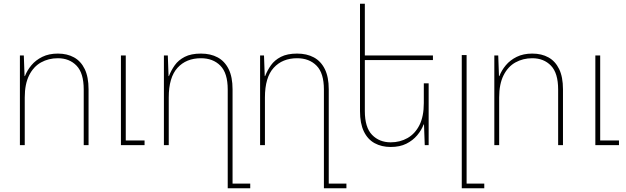

<svg xmlns="http://www.w3.org/2000/svg" viewBox="-20 -780 3364 1032"><path d="M87 0V-482H108L112 -371H114Q126 -402 149 -429.5Q172 -457 207.5 -474.5Q243 -492 291 -492Q341 -492 378 -471.5Q415 -451 435.5 -408.5Q456 -366 456 -300V0H430V-299Q430 -387 391.5 -427Q353 -467 291 -467Q241 -467 200.5 -444.5Q160 -422 136.5 -375Q113 -328 113 -256V0ZM630 0V-482H656V-25H757V0Z M1204 232V-299Q1204 -387 1164.5 -427Q1125 -467 1060 -467Q981 -467 934 -415.5Q887 -364 887 -256V0H861V-482H882L886 -371H888Q900 -402 919.5 -429.5Q939 -457 973 -474.5Q1007 -492 1060 -492Q1112 -492 1150 -471.5Q1188 -451 1209 -408.5Q1230 -366 1230 -300V207H1325V232Z M1721 232V-299Q1721 -387 1681.5 -427Q1642 -467 1577 -467Q1498 -467 1451 -415.5Q1404 -364 1404 -256V0H1378V-482H1399L1403 -371H1405Q1417 -402 1436.5 -429.5Q1456 -457 1490 -474.5Q1524 -492 1577 -492Q1629 -492 1667 -471.5Q1705 -451 1726 -408.5Q1747 -366 1747 -300V207H1842V232Z M2284 -332V0H2263L2259 -111H2257Q2246 -81 2222.5 -53Q2199 -25 2164 -7.5Q2129 10 2080 10Q2031 10 1993.5 -10.5Q1956 -31 1935.5 -74Q1915 -117 1915 -182V-760H1941V-183Q1941 -95 1980 -55Q2019 -15 2080 -15Q2130 -15 2170.5 -38Q2211 -61 2234.5 -107.5Q2258 -154 2258 -226V-332ZM1929 -482H2307V-457H1929Z M2462 232V-484H2488V207H2583V232Z M2637 0V-482H2658L2662 -371H2664Q2676 -402 2699 -429.5Q2722 -457 2757.5 -474.5Q2793 -492 2841 -492Q2891 -492 2928 -471.5Q2965 -451 2985.5 -408.5Q3006 -366 3006 -300V0H2980V-299Q2980 -387 2941.5 -427Q2903 -467 2841 -467Q2791 -467 2750.5 -444.5Q2710 -422 2686.5 -375Q2663 -328 2663 -256V0ZM3180 0V-482H3206V-25H3307V0Z"/></svg>

Font: Noto Sans Armenian Thin
Style: Regular
Weight: 250
Version: Version 2.007